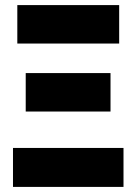

<svg xmlns="http://www.w3.org/2000/svg" viewBox="-20 -734 536 754"><path d="M48 -714H448V-563H48ZM81 -447H414V-296H81ZM31 -153H465V0H31Z"/></svg>

Font: Noto Sans Display Black Narrow
Style: Regular
Weight: 900
Width: 4
Designer: Monotype Design team
Foundry: Monotype Imaging Inc.
Version: Version 1.000